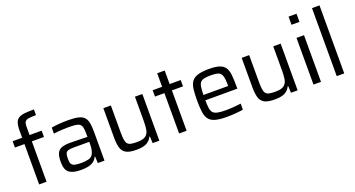

<svg xmlns="http://www.w3.org/2000/svg" viewBox="-47 -1353 3643 1971"><g transform="rotate(-20 1774.5 -367.5)"><path d="M130 0V-441H26V-510H130V-591Q130 -644 141.5 -675Q153 -706 178 -720Q203 -734 243.5 -738Q284 -742 343 -742V-680Q288 -680 259.5 -674.5Q231 -669 221 -653Q211 -637 211 -605V-510H343V-441H211V0Z M585 8Q501 8 459 -22.5Q417 -53 417 -140Q417 -197 430.5 -230.5Q444 -264 478 -278.5Q512 -293 573 -293Q587 -293 620 -292.5Q653 -292 692 -291Q731 -290 763 -289V-321Q763 -366 757 -391.5Q751 -417 735 -429.5Q719 -442 688 -445.5Q657 -449 607 -449Q584 -449 554 -447.5Q524 -446 496 -443.5Q468 -441 451 -438V-504Q531 -518 635 -518Q703 -518 744.5 -508Q786 -498 807.5 -475Q829 -452 836.5 -414Q844 -376 844 -321V0H771L768 -72H762Q746 -36 716.5 -19Q687 -2 652 3Q617 8 585 8ZM615 -59Q658 -59 692.5 -67.5Q727 -76 743 -106Q763 -146 763 -209V-235H593Q554 -235 533 -228.5Q512 -222 504.5 -203.5Q497 -185 497 -147Q497 -110 506 -91.5Q515 -73 540.5 -66Q566 -59 615 -59Z M1191 8Q1116 8 1079 -13Q1042 -34 1029.5 -78Q1017 -122 1017 -191V-510H1099V-219Q1099 -167 1103.5 -136.5Q1108 -106 1121 -90.5Q1134 -75 1159 -70Q1184 -65 1224 -65Q1290 -65 1319 -87Q1348 -109 1355 -149.5Q1362 -190 1362 -247V-510H1443V0H1370L1367 -73H1360Q1345 -37 1307 -14.5Q1269 8 1191 8Z M1659 0V-441H1556V-510H1659V-658H1741V-510H1862V-441H1741V0Z M2177 8Q2100 8 2054 -5Q2008 -18 1985 -48Q1962 -78 1955 -128.5Q1948 -179 1948 -254Q1948 -325 1954 -375.5Q1960 -426 1981.5 -457.5Q2003 -489 2049 -503.5Q2095 -518 2173 -518Q2246 -518 2287.5 -503.5Q2329 -489 2348.5 -458Q2368 -427 2373 -377Q2378 -327 2378 -255V-228H2029Q2029 -176 2033.5 -143Q2038 -110 2054 -92Q2070 -74 2103.5 -67Q2137 -60 2195 -60Q2231 -60 2277 -63.5Q2323 -67 2358 -72V-6Q2326 0 2275 4Q2224 8 2177 8ZM2029 -286H2299V-296Q2299 -365 2288 -397.5Q2277 -430 2249 -440Q2221 -450 2171 -450Q2123 -450 2095 -443.5Q2067 -437 2053 -420Q2039 -403 2034.5 -370.5Q2030 -338 2029 -286Z M2702 8Q2627 8 2590 -13Q2553 -34 2540.5 -78Q2528 -122 2528 -191V-510H2610V-219Q2610 -167 2614.5 -136.5Q2619 -106 2632 -90.5Q2645 -75 2670 -70Q2695 -65 2735 -65Q2801 -65 2830 -87Q2859 -109 2866 -149.5Q2873 -190 2873 -247V-510H2954V0H2881L2878 -73H2871Q2856 -37 2818 -14.5Q2780 8 2702 8Z M3125 -654V-743H3212V-654ZM3127 0V-510H3209V0Z M3381 0V-743H3463V0Z"/></g></svg>

Font: Saira
Style: Regular
Weight: 400
Designer: Hector Gatti with collaboration of the Omnibus-Type team
Foundry: Omnibus-Type
Version: Version 1.100; ttfautohint (v1.8.3)